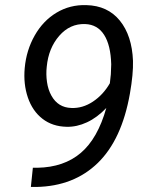

<svg xmlns="http://www.w3.org/2000/svg" viewBox="-20 -741 590 762"><path d="M401.9 -312.5Q365.7 -274.4 325.2 -255.6Q284.7 -236.8 244.6 -237.8Q188.5 -238.8 148.7 -269.5Q108.9 -300.3 90.6 -354Q72.3 -407.7 78.1 -471.2Q84.5 -541.5 117.7 -600.1Q150.9 -658.7 204.3 -690.7Q257.8 -722.7 322.3 -720.7Q407.2 -718.8 455.6 -659.2Q503.9 -599.6 507.8 -499.5Q509.3 -447.3 495.6 -369.6Q463.4 -187 368.4 -94.5Q273.4 -2 124.5 1H102.5L110.4 -75.2H128.4Q233.4 -77.1 300.5 -134Q367.7 -190.9 401.9 -312.5ZM263.2 -312.5Q307.6 -310.5 348.6 -337.6Q389.6 -364.7 416 -410.6L419.9 -446.3L421.4 -485.8Q419.4 -561.5 393.3 -602.5Q367.2 -643.6 318.4 -645.5Q257.8 -647.9 215.1 -598.9Q172.4 -549.8 165.5 -476.1Q162.1 -446.3 166.5 -415.5Q170.9 -384.8 184.1 -361.3Q210.4 -314 263.2 -312.5Z"/></svg>

Font: TypoPRO Roboto
Style: Italic
Weight: 400
Italic angle: -12°
Designer: Google
Version: Version 2.136; 2016